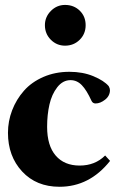

<svg xmlns="http://www.w3.org/2000/svg" viewBox="-20 -732 474 764"><path d="M238.8 -550.3Q205.6 -550.3 182.1 -574Q158.7 -597.7 158.7 -631.8Q158.7 -664.6 182.4 -688.5Q206.1 -712.4 238.8 -712.4Q273.9 -712.4 297.4 -689.5Q320.8 -666.5 320.8 -631.8Q320.8 -597.2 297.1 -573.7Q273.4 -550.3 238.8 -550.3ZM216.8 11.2Q124.5 11.2 68.1 -49.6Q11.7 -110.4 11.7 -203.6Q11.7 -250 28.3 -293.2Q44.9 -336.4 75.2 -370.8Q105.5 -405.3 152.6 -425.8Q199.7 -446.3 256.3 -446.3Q309.6 -446.3 351.8 -428.7Q394 -411.1 412.6 -389.2Q417.5 -380.4 417.5 -373.5Q417.5 -350.6 398.2 -335.4Q378.9 -320.3 360.4 -320.3Q349.1 -320.3 344.2 -330.6Q324.7 -373.5 305.4 -393.3Q286.1 -413.1 260.7 -413.1Q230 -413.1 208 -385Q186 -356.9 176.8 -316.2Q167.5 -275.4 167.5 -227.5Q167.5 -152.3 201.7 -112.8Q235.8 -73.2 296.9 -73.2Q358.4 -73.2 398.4 -113.3L418 -91.8Q336.4 11.2 216.8 11.2Z"/></svg>

Font: Elstob Grade
Style: Regular
Weight: 400
Designer: Peter S. Baker
Version: Version 1.015